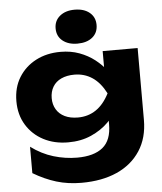

<svg xmlns="http://www.w3.org/2000/svg" viewBox="-64 -880 941 1116"><g transform="rotate(-5 406.5 -322.0)"><path d="M555 -144V-241L562 -265V-405L555 -426V-571H759V-152Q759 -47 710 28Q661 103 573.5 142Q486 181 367 181Q288 181 220.5 160.5Q153 140 86 100V-54Q148 -8 216.5 12.5Q285 33 354 33Q452 33 503.5 -9Q555 -51 555 -144ZM310 -60Q229 -60 166 -93Q103 -126 66.5 -185.5Q30 -245 30 -324Q30 -404 66.5 -463Q103 -522 166 -555Q229 -588 310 -588Q370 -588 420 -569.5Q470 -551 509 -520.5Q548 -490 574.5 -454.5Q601 -419 615 -384Q629 -349 629 -322Q629 -285 607.5 -240Q586 -195 545 -154Q504 -113 444.5 -86.5Q385 -60 310 -60ZM379 -199Q438 -199 484 -230Q530 -261 562 -324Q529 -388 483 -418.5Q437 -449 379 -449Q335 -449 302.5 -434Q270 -419 253 -390.5Q236 -362 236 -324Q236 -287 253 -258.5Q270 -230 302 -214.5Q334 -199 379 -199ZM413 -627Q360 -627 327 -653.5Q294 -680 294 -726Q294 -771 327 -798Q360 -825 413 -825Q468 -825 500.5 -798Q533 -771 533 -726Q533 -680 500.5 -653.5Q468 -627 413 -627Z"/></g></svg>

Font: Unbounded
Style: Bold
Weight: 700
Designer: Luke Prowse, Jean-Baptiste Morizot, Fátima Lázaro, Florian Runge
Foundry: NaN
Version: Version 1.700